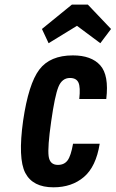

<svg xmlns="http://www.w3.org/2000/svg" viewBox="-20 -789 494 819"><path d="M198.3 -270.9Q213.7 -380 229.1 -418.2Q244.6 -456.4 278.4 -456.4Q305.6 -456.4 314.6 -436.8Q323.7 -417.1 318.1 -366.7H433.3Q445.4 -468.1 407.6 -510.4Q369.7 -552.7 290.9 -552.7Q193.4 -552.7 147.6 -492Q101.7 -431.3 78.7 -274.7Q56 -112.6 87.9 -51.3Q119.9 10 208 10Q286.4 10 338 -34.1Q389.6 -78.1 405.3 -176H291.6Q282.6 -124.4 268.4 -105Q254.1 -85.6 227 -85.6Q192.1 -85.6 187.4 -123.3Q182.6 -161 198.3 -270.9ZM286.7 -769.4 158.9 -665.4 187.3 -604.7 308.3 -678.9 408 -604.7 453.6 -665.4 354.7 -769.4Z"/></svg>

Font: Secuela ExtLt
Style: Italic
Weight: 200
Italic angle: -8°
Designer: Fernando Haro
Foundry: deFharo
Version: Version 1.704